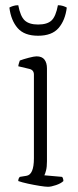

<svg xmlns="http://www.w3.org/2000/svg" viewBox="-20 -716 300 736"><path d="M164 0Q154 0 132 -3.5Q110 -7 87 -12Q64 -17 50 -22Q50 -32 56 -38L81 -42Q110 -46 110 -109V-430Q110 -448 92 -452L50 -462Q51 -469 53 -475Q55 -481 56 -484Q69 -489 90 -494.5Q111 -500 120 -500Q141 -500 150.5 -487.5Q160 -475 160 -454V-98Q160 -76 156.5 -62.5Q153 -49 150 -44L218 -38Q220 -36 221.5 -31.5Q223 -27 223 -22Q214 -13 195 -6.5Q176 0 164 0ZM126 -579Q73 -579 47.5 -608.5Q22 -638 16 -687Q21 -690 30 -693Q39 -696 50 -696Q58 -653 75 -637.5Q92 -622 126 -622Q161 -622 177.5 -637.5Q194 -653 202 -696Q213 -696 222 -693Q231 -690 236 -687Q230 -638 204.5 -608.5Q179 -579 126 -579Z"/></svg>

Font: Texturina 72pt Thin
Style: Regular
Weight: 100
Designer: Guillermo Torres Carreño
Foundry: Omnibus-Type
Version: Version 1.002; ttfautohint (v1.8.3)